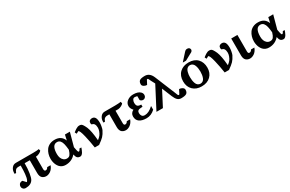

<svg xmlns="http://www.w3.org/2000/svg" viewBox="172 -2153 5421 3584"><g transform="rotate(-30 2883.0 -361.0)"><path d="M707 -126Q694.3 -89.4 673.3 -61.5Q652.3 -33.7 628.9 -18.3Q605.5 -2.9 583 4.6Q560.5 12.2 540 12.2Q516.6 12.2 496.1 5.9Q475.6 -0.5 457 -14.9Q438.5 -29.3 427.7 -57.1Q417 -85 417 -123V-399.9H306.2Q306.2 -280.3 292 -191.4Q277.8 -102.5 255.9 -64.9Q210 12.2 95.2 12.2Q62 12.2 41 -8.5Q20 -29.3 20 -59.1Q20 -71.8 23.9 -84.5Q27.8 -97.2 36.9 -109.6Q45.9 -122.1 63.5 -129.6Q81.1 -137.2 105 -137.2L163.1 -75.2Q168.9 -75.2 176 -84.5Q183.1 -93.8 187 -103Q205.6 -142.6 212.9 -221.9Q220.2 -301.3 220.2 -374V-399.9H171.9Q150.9 -399.9 135.5 -394.8Q120.1 -389.6 109.4 -377.9Q98.6 -366.2 91.8 -353.5Q85 -340.8 77.1 -320.8H44.9Q44.9 -345.7 45.9 -358.9Q50.8 -410.6 83.3 -449.2Q115.7 -487.8 168 -487.8H542Q571.3 -487.8 612.3 -490.2Q653.3 -492.7 665 -497.1L676.8 -460Q666 -439.9 626 -419.9Q585.9 -399.9 549.8 -399.9V-133.8Q549.8 -86.9 580.1 -86.9Q614.7 -86.9 633.8 -126Z M1328.6 -126H1369.6Q1368.2 -120.1 1365.2 -110.8Q1362.3 -101.6 1352.5 -77.9Q1342.8 -54.2 1332.3 -35.9Q1321.8 -17.6 1305.2 -2.7Q1288.6 12.2 1271.5 12.2Q1227.5 12.2 1206.3 -11.2Q1185.1 -34.7 1174.8 -86.9Q1090.8 12.2 955.6 12.2Q917 12.2 884.8 -2Q852.5 -16.1 830.8 -39.8Q809.1 -63.5 794.2 -94.7Q779.3 -126 772.5 -159.7Q765.6 -193.4 765.6 -228Q765.6 -280.8 779.8 -328.1Q793.9 -375.5 822 -414.8Q850.1 -454.1 897.5 -477.1Q944.8 -500 1006.3 -500Q1151.4 -500 1199.7 -373L1225.6 -487.8H1331.5L1252.4 -198.2Q1254.4 -188.5 1257.1 -175.3Q1259.8 -162.1 1261.2 -154.1Q1262.7 -146 1264.9 -135.7Q1267.1 -125.5 1268.8 -119.4Q1270.5 -113.3 1272.5 -106.4Q1274.4 -99.6 1276.4 -95.7Q1278.3 -91.8 1280.8 -88.4Q1283.2 -85 1285.9 -83.5Q1288.6 -82 1291.5 -82Q1301.3 -82 1310.5 -93Q1319.8 -104 1324.2 -115.2ZM1146.5 -205.1 1144.5 -227.1Q1141.1 -258.8 1137.7 -281.7Q1134.3 -304.7 1128.4 -331.1Q1122.6 -357.4 1113.8 -375.5Q1105 -393.6 1093 -408.9Q1081.1 -424.3 1063.7 -432.1Q1046.4 -439.9 1024.4 -439.9Q912.6 -439.9 912.6 -245.1Q912.6 -200.7 926 -164.1Q939.5 -127.4 968.3 -103.8Q997.1 -80.1 1036.6 -80.1Q1080.1 -80.1 1103.5 -109.6Q1127 -139.2 1146.5 -205.1Z M1650.4 -387.2Q1689.5 -295.4 1706.5 -86.9Q1751.5 -122.6 1772 -149.4Q1792.5 -176.3 1809.1 -220.2Q1822.3 -257.8 1822.3 -292Q1822.3 -343.3 1802.2 -373Q1793.5 -385.7 1780.5 -392.3Q1767.6 -398.9 1759 -400.6Q1750.5 -402.3 1750.5 -402.8Q1742.2 -414.1 1742.2 -436Q1742.2 -453.1 1746.1 -462.9Q1754.4 -481.4 1772.9 -490.7Q1791.5 -500 1812.5 -500Q1856.9 -500 1878.7 -464.8Q1900.4 -429.7 1900.4 -351.1Q1900.4 -323.2 1892.3 -278.1Q1884.3 -232.9 1873.5 -208Q1836.9 -134.8 1799.1 -95.7Q1761.2 -56.6 1680.2 0H1587.4Q1567.4 -134.8 1536.1 -267.1Q1500.5 -417 1471.2 -417Q1465.8 -417 1423.3 -391.1L1403.3 -430.2Q1423.3 -445.8 1433.8 -453.6Q1444.3 -461.4 1464.8 -474.6Q1485.4 -487.8 1503.7 -493.9Q1522 -500 1539.1 -500Q1565.4 -500 1580.1 -492.7Q1594.7 -485.4 1610.6 -462.2Q1626.5 -439 1650.4 -387.2Z M2421.9 -126Q2409.2 -89.4 2388.2 -61.5Q2367.2 -33.7 2343.8 -18.3Q2320.3 -2.9 2297.9 4.6Q2275.4 12.2 2254.9 12.2Q2231.4 12.2 2210.9 5.9Q2190.4 -0.5 2171.9 -14.9Q2153.3 -29.3 2142.6 -57.1Q2131.8 -85 2131.8 -123V-399.9H2086.9Q2059.1 -399.9 2040.3 -389.4Q2021.5 -378.9 2011.7 -363.5Q2002 -348.1 1991.7 -320.8H1960Q1960 -345.7 1960.9 -358.9Q1965.8 -410.6 1998.3 -449.2Q2030.8 -487.8 2083 -487.8H2307.1Q2336.4 -487.8 2377.4 -490.2Q2418.5 -492.7 2430.2 -497.1L2441.9 -460Q2432.1 -441.9 2397.2 -422.6Q2362.3 -403.3 2327.1 -399.9H2265.1V-133.8Q2265.1 -86.9 2294.9 -86.9Q2330.1 -86.9 2349.1 -126Z M2883.8 -65.9Q2801.8 12.2 2700.7 12.2Q2602.5 12.2 2548.3 -26.4Q2494.1 -64.9 2494.1 -142.1Q2494.1 -215.3 2564.9 -250Q2542.5 -272.5 2529.8 -299.8Q2517.1 -327.1 2517.1 -353Q2517.1 -416 2571.3 -458Q2625.5 -500 2702.1 -500Q2751 -500 2790.3 -488Q2829.6 -476.1 2854.7 -449.7Q2879.9 -423.3 2879.9 -386.2Q2879.9 -357.9 2860.6 -337.4Q2841.3 -316.9 2814.9 -316.9Q2803.2 -316.9 2792.5 -320.3Q2781.7 -323.7 2775.1 -328.4Q2768.6 -333 2763.4 -337.6Q2758.3 -342.3 2755.9 -345.7L2753.9 -349.1V-431.2Q2751 -434.6 2731.9 -437.7Q2712.9 -440.9 2698.7 -440.9Q2671.4 -440.9 2655.8 -413.8Q2640.1 -386.7 2640.1 -353Q2640.1 -301.8 2662.1 -280.8Q2684.1 -259.8 2738.8 -259.8V-211.9L2711.9 -210.9Q2659.2 -209.5 2640.1 -192.1Q2621.1 -174.8 2621.1 -143.1Q2621.1 -106 2639.6 -80.1Q2658.2 -54.2 2699.7 -54.2Q2741.7 -54.2 2785.6 -75Q2829.6 -95.7 2883.8 -145Z M3593.8 -87.9Q3593.8 -33.7 3562 -10.7Q3530.3 12.2 3448.7 12.2Q3398.4 12.2 3367.2 -18.6Q3335.9 -49.3 3309.6 -112.8L3223.6 -323.2L3055.7 0H2916.5L3161.6 -470.2L3127 -535.2Q3118.7 -550.3 3111.3 -565.7Q3104 -581.1 3100.6 -589.1Q3097.2 -597.2 3093 -604.2Q3088.9 -611.3 3085 -613.8Q3081.1 -616.2 3074.7 -616.2Q3068.8 -616.2 3062.5 -609.9L3016.6 -522Q2980 -522 2949.5 -541.7Q2918.9 -561.5 2918.9 -590.8Q2918.9 -646 2950 -668.5Q2981 -690.9 3062.5 -690.9Q3166.5 -690.9 3216.8 -568.8L3390.6 -146Q3395 -134.8 3399.9 -122.6Q3404.8 -110.4 3407.5 -103.3Q3410.2 -96.2 3413.3 -88.6Q3416.5 -81.1 3418.7 -77.1Q3420.9 -73.2 3423.8 -69.8Q3426.8 -66.4 3429.9 -65.2Q3433.1 -64 3437.5 -64Q3443.4 -64 3449.7 -68.8L3494.6 -157.2Q3531.7 -157.2 3562.7 -137Q3593.8 -116.7 3593.8 -87.9Z M4153.3 -241.2Q4153.3 -127.9 4082.3 -57.9Q4011.2 12.2 3888.7 12.2Q3773.4 12.2 3702.4 -56.4Q3631.3 -125 3631.3 -242.2Q3631.3 -362.8 3704.1 -431.4Q3776.9 -500 3895.5 -500Q4017.1 -500 4085.2 -428.7Q4153.3 -357.4 4153.3 -241.2ZM4003.4 -242.2Q4003.4 -277.8 3998.5 -310.1Q3993.7 -342.3 3982.2 -373.8Q3970.7 -405.3 3947.5 -424.1Q3924.3 -442.9 3891.6 -442.9Q3865.7 -442.9 3845.7 -430.4Q3825.7 -418 3814 -398.7Q3802.2 -379.4 3794.7 -352.3Q3787.1 -325.2 3784.4 -299.8Q3781.7 -274.4 3781.7 -246.1Q3781.7 -209.5 3786.4 -177.5Q3791 -145.5 3802.2 -113.5Q3813.5 -81.5 3836.4 -62.7Q3859.4 -43.9 3892.6 -43.9Q3924.8 -43.9 3947.8 -61.8Q3970.7 -79.6 3982.2 -110.4Q3993.7 -141.1 3998.5 -173.1Q4003.4 -205.1 4003.4 -242.2ZM4059.6 -681.2Q4059.6 -670.9 4051.8 -658Q4043.9 -645 4033.7 -639.2L3871.6 -550.8H3801.8L3938.5 -702.1Q3955.6 -720.7 3968.5 -727.3Q3981.4 -733.9 4001.5 -733.9Q4031.2 -733.9 4045.4 -718Q4059.6 -702.1 4059.6 -681.2Z M4450.2 -387.2Q4489.3 -295.4 4506.3 -86.9Q4551.3 -122.6 4571.8 -149.4Q4592.3 -176.3 4608.9 -220.2Q4622.1 -257.8 4622.1 -292Q4622.1 -343.3 4602.1 -373Q4593.3 -385.7 4580.3 -392.3Q4567.4 -398.9 4558.8 -400.6Q4550.3 -402.3 4550.3 -402.8Q4542 -414.1 4542 -436Q4542 -453.1 4545.9 -462.9Q4554.2 -481.4 4572.8 -490.7Q4591.3 -500 4612.3 -500Q4656.7 -500 4678.5 -464.8Q4700.2 -429.7 4700.2 -351.1Q4700.2 -323.2 4692.1 -278.1Q4684.1 -232.9 4673.3 -208Q4636.7 -134.8 4598.9 -95.7Q4561 -56.6 4480 0H4387.2Q4367.2 -134.8 4335.9 -267.1Q4300.3 -417 4271 -417Q4265.6 -417 4223.1 -391.1L4203.1 -430.2Q4223.1 -445.8 4233.6 -453.6Q4244.1 -461.4 4264.6 -474.6Q4285.2 -487.8 4303.5 -493.9Q4321.8 -500 4338.9 -500Q4365.2 -500 4379.9 -492.7Q4394.5 -485.4 4410.4 -462.2Q4426.3 -439 4450.2 -387.2Z M5099.6 -126Q5086.9 -89.4 5065.9 -61.5Q5044.9 -33.7 5021.5 -18.3Q4998 -2.9 4975.6 4.6Q4953.1 12.2 4932.6 12.2Q4909.2 12.2 4888.7 5.9Q4868.2 -0.5 4849.6 -14.9Q4831.1 -29.3 4820.3 -57.1Q4809.6 -85 4809.6 -123V-487.8H4942.9V-133.8Q4942.9 -86.9 4972.7 -86.9Q5007.8 -86.9 5026.9 -126Z M5711.4 -126H5752.4Q5751 -120.1 5748 -110.8Q5745.1 -101.6 5735.4 -77.9Q5725.6 -54.2 5715.1 -35.9Q5704.6 -17.6 5688 -2.7Q5671.4 12.2 5654.3 12.2Q5610.4 12.2 5589.1 -11.2Q5567.9 -34.7 5557.6 -86.9Q5473.6 12.2 5338.4 12.2Q5299.8 12.2 5267.6 -2Q5235.4 -16.1 5213.6 -39.8Q5191.9 -63.5 5177 -94.7Q5162.1 -126 5155.3 -159.7Q5148.4 -193.4 5148.4 -228Q5148.4 -280.8 5162.6 -328.1Q5176.8 -375.5 5204.8 -414.8Q5232.9 -454.1 5280.3 -477.1Q5327.6 -500 5389.2 -500Q5534.2 -500 5582.5 -373L5608.4 -487.8H5714.4L5635.3 -198.2Q5637.2 -188.5 5639.9 -175.3Q5642.6 -162.1 5644 -154.1Q5645.5 -146 5647.7 -135.7Q5649.9 -125.5 5651.6 -119.4Q5653.3 -113.3 5655.3 -106.4Q5657.2 -99.6 5659.2 -95.7Q5661.1 -91.8 5663.6 -88.4Q5666 -85 5668.7 -83.5Q5671.4 -82 5674.3 -82Q5684.1 -82 5693.4 -93Q5702.6 -104 5707 -115.2ZM5529.3 -205.1 5527.3 -227.1Q5523.9 -258.8 5520.5 -281.7Q5517.1 -304.7 5511.2 -331.1Q5505.4 -357.4 5496.6 -375.5Q5487.8 -393.6 5475.8 -408.9Q5463.9 -424.3 5446.5 -432.1Q5429.2 -439.9 5407.2 -439.9Q5295.4 -439.9 5295.4 -245.1Q5295.4 -200.7 5308.8 -164.1Q5322.3 -127.4 5351.1 -103.8Q5379.9 -80.1 5419.4 -80.1Q5462.9 -80.1 5486.3 -109.6Q5509.8 -139.2 5529.3 -205.1Z"/></g></svg>

Font: Veleka
Style: Bold
Weight: 700
Designer: Stefan Peev, Context Ltd, 2016; SIL International, 1997-2014.
Foundry: Stefan Peev, Context Ltd, 2016
Version: Version 1.000